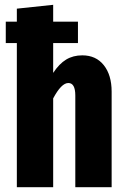

<svg xmlns="http://www.w3.org/2000/svg" viewBox="-20 -778 525 798"><path d="M444 -397V0H293V-381Q293 -433 264 -433Q235 -433 201 -369V0H50V-599H4V-688H50V-742L201 -758V-688H304V-599H201V-475Q226 -513 255 -530.5Q284 -548 322 -548Q379 -548 411.5 -507Q444 -466 444 -397Z"/></svg>

Font: Fira Sans Extra Condensed
Style: Bold
Weight: 700
Width: 1
Designer: Carrois Corporate & Edenspiekermann AG
Foundry: Carrois Corporate GbR & Edenspiekermann AG
Version: Version 4.203